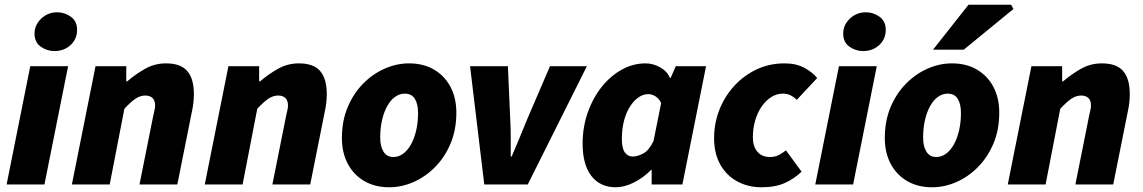

<svg xmlns="http://www.w3.org/2000/svg" viewBox="-20 -780 4836 812"><path d="M8 0 108 -500H268L168 0ZM210 -564Q179 -564 152.5 -582.5Q126 -601 126 -638Q126 -674 154 -701Q182 -728 222 -728Q254 -728 280 -709Q306 -690 306 -654Q306 -615 278.5 -589.5Q251 -564 210 -564Z M284 0 384 -500H514V-436H518Q553 -466 593.5 -489Q634 -512 682 -512Q744 -512 772 -479.5Q800 -447 800 -382Q800 -366 798 -347Q796 -328 792 -310L730 0H570L628 -290Q631 -304 633.5 -314.5Q636 -325 636 -334Q636 -355 625 -365.5Q614 -376 594 -376Q573 -376 553 -362.5Q533 -349 506 -320L444 0Z M846 0 946 -500H1076V-436H1080Q1115 -466 1155.5 -489Q1196 -512 1244 -512Q1306 -512 1334 -479.5Q1362 -447 1362 -382Q1362 -366 1360 -347Q1358 -328 1354 -310L1292 0H1132L1190 -290Q1193 -304 1195.5 -314.5Q1198 -325 1198 -334Q1198 -355 1187 -365.5Q1176 -376 1156 -376Q1135 -376 1115 -362.5Q1095 -349 1068 -320L1006 0Z M1626 12Q1566 12 1521 -14Q1476 -40 1451 -87Q1426 -134 1426 -196Q1426 -269 1450.5 -327Q1475 -385 1516 -426.5Q1557 -468 1607.5 -490Q1658 -512 1710 -512Q1770 -512 1815 -486Q1860 -460 1885 -413Q1910 -366 1910 -304Q1910 -231 1885.5 -173Q1861 -115 1820 -73.5Q1779 -32 1728.5 -10Q1678 12 1626 12ZM1644 -116Q1666 -116 1685 -130Q1704 -144 1718 -169Q1732 -194 1740 -228Q1748 -262 1748 -302Q1748 -340 1734.5 -362Q1721 -384 1692 -384Q1670 -384 1651 -370.5Q1632 -357 1618 -332Q1604 -307 1596 -273Q1588 -239 1588 -198Q1588 -161 1602 -138.5Q1616 -116 1644 -116Z M2028 0 1968 -500H2128L2138 -272Q2140 -235 2140 -196.5Q2140 -158 2140 -118H2144Q2161 -157 2176.5 -195Q2192 -233 2208 -272L2306 -500H2462L2212 0Z M2584 12Q2518 12 2481 -36Q2444 -84 2444 -172Q2444 -243 2466 -305Q2488 -367 2525.5 -413.5Q2563 -460 2610.5 -486Q2658 -512 2710 -512Q2742 -512 2771.5 -495.5Q2801 -479 2814 -450H2816L2838 -500H2966L2866 0H2736V-62H2734Q2701 -28 2660.5 -8Q2620 12 2584 12ZM2656 -118Q2676 -118 2700.5 -131Q2725 -144 2744 -184L2776 -344Q2767 -364 2751.5 -373Q2736 -382 2722 -382Q2700 -382 2680 -368Q2660 -354 2644 -329Q2628 -304 2619 -269Q2610 -234 2610 -192Q2610 -153 2622.5 -135.5Q2635 -118 2656 -118Z M3200 12Q3144 12 3098.5 -12.5Q3053 -37 3026.5 -83.5Q3000 -130 3000 -196Q3000 -259 3022.5 -316Q3045 -373 3085.5 -417Q3126 -461 3180 -486.5Q3234 -512 3298 -512Q3348 -512 3383 -492.5Q3418 -473 3436 -450L3350 -358Q3337 -370 3323.5 -377Q3310 -384 3290 -384Q3264 -384 3241 -369Q3218 -354 3200.5 -328.5Q3183 -303 3173.5 -269.5Q3164 -236 3164 -198Q3164 -161 3183 -138.5Q3202 -116 3236 -116Q3259 -116 3275 -125Q3291 -134 3304 -144L3370 -54Q3339 -24 3299 -6Q3259 12 3200 12Z M3428 0 3528 -500H3688L3588 0ZM3630 -564Q3599 -564 3572.5 -582.5Q3546 -601 3546 -638Q3546 -674 3574 -701Q3602 -728 3642 -728Q3674 -728 3700 -709Q3726 -690 3726 -654Q3726 -615 3698.5 -589.5Q3671 -564 3630 -564Z M3922 12Q3862 12 3817 -14Q3772 -40 3747 -87Q3722 -134 3722 -196Q3722 -269 3746.5 -327Q3771 -385 3812 -426.5Q3853 -468 3903.5 -490Q3954 -512 4006 -512Q4066 -512 4111 -486Q4156 -460 4181 -413Q4206 -366 4206 -304Q4206 -231 4181.5 -173Q4157 -115 4116 -73.5Q4075 -32 4024.5 -10Q3974 12 3922 12ZM3940 -116Q3962 -116 3981 -130Q4000 -144 4014 -169Q4028 -194 4036 -228Q4044 -262 4044 -302Q4044 -340 4030.5 -362Q4017 -384 3988 -384Q3966 -384 3947 -370.5Q3928 -357 3914 -332Q3900 -307 3892 -273Q3884 -239 3884 -198Q3884 -161 3898 -138.5Q3912 -116 3940 -116ZM3926 -570 4076 -760H4256L4266 -742L4056 -570Z M4242 0 4342 -500H4472V-436H4476Q4511 -466 4551.5 -489Q4592 -512 4640 -512Q4702 -512 4730 -479.5Q4758 -447 4758 -382Q4758 -366 4756 -347Q4754 -328 4750 -310L4688 0H4528L4586 -290Q4589 -304 4591.5 -314.5Q4594 -325 4594 -334Q4594 -355 4583 -365.5Q4572 -376 4552 -376Q4531 -376 4511 -362.5Q4491 -349 4464 -320L4402 0Z"/></svg>

Font: Source Sans 3 ExtraLight Black
Style: Italic
Weight: 900
Italic angle: -11°
Version: Version 3.052;hotconv 1.1.0;makeotfexe 2.6.0